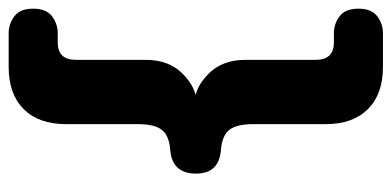

<svg xmlns="http://www.w3.org/2000/svg" viewBox="-256 -490 925 454"><g transform="rotate(90 207.0 -262.5)"><path d="M58 180Q36 180 18 166.5Q0 153 0 122Q0 91 18 77.5Q36 64 58 64H80Q121 64 121 21V-144Q121 -199 154 -231.5Q187 -264 221 -264V-260Q187 -260 154 -292.5Q121 -325 121 -380V-546Q121 -589 80 -589H58Q36 -589 18 -602.5Q0 -616 0 -647Q0 -678 18 -691.5Q36 -705 58 -705H138Q202 -705 237.5 -669.5Q273 -634 273 -570V-399Q273 -360 286 -342.5Q299 -325 333 -322Q390 -318 390 -263Q390 -206 333 -202Q299 -199 286 -181.5Q273 -164 273 -125V45Q273 109 237.5 144.5Q202 180 138 180Z"/></g></svg>

Font: Nunito VF Beta Light
Style: Regular
Weight: 300
Designer: Vernon Adams
Foundry: newtypography
Version: Version 3.001